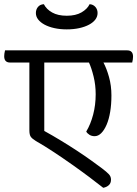

<svg xmlns="http://www.w3.org/2000/svg" viewBox="-48 -850 654 915"><path d="M270 -775Q313 -775 340.5 -791Q368 -807 379 -830Q396 -829 406.5 -817Q417 -805 417 -788Q417 -771 406.5 -757Q396 -743 376.5 -732.5Q357 -722 330 -716Q303 -710 270 -710Q238 -710 211 -716Q184 -722 164.5 -732.5Q145 -743 134 -757Q123 -771 123 -788Q123 -805 133 -817Q143 -829 161 -830Q173 -806 200.5 -790.5Q228 -775 270 -775ZM445 -552Q460 -524 471.5 -483Q483 -442 483 -395Q483 -352 477 -316.5Q471 -281 460 -255.5Q449 -230 434.5 -215.5Q420 -201 403 -201Q389 -201 378.5 -207.5Q368 -214 363 -223Q384 -258 396 -304Q408 -350 408 -401Q408 -445 398 -485.5Q388 -526 376 -552H163V-226Q203 -204 244 -179Q285 -154 321.5 -130Q358 -106 388.5 -84Q419 -62 439 -47Q460 -31 470.5 -20Q481 -9 481 6Q481 23 470.5 32.5Q460 42 444 45Q415 22 377 -6.5Q339 -35 296.5 -65Q254 -95 209.5 -124.5Q165 -154 123 -178Q105 -189 98.5 -198.5Q92 -208 92 -229V-552H0Q-28 -552 -28 -582Q-28 -588 -27 -595Q-26 -602 -24 -610H558Q586 -610 586 -580Q586 -574 585 -567Q584 -560 582 -552Z"/></svg>

Font: Baloo 2
Style: Regular
Weight: 400
Designer: Sarang Kulkarni and Ek Type
Foundry: Ek Type
Version: Version 1.640;hotconv 1.0.111;makeotfexe 2.5.65597; ttfautoh